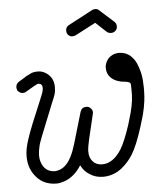

<svg xmlns="http://www.w3.org/2000/svg" viewBox="-51 -719 649 785"><g transform="rotate(-5 273.5 -326.5)"><path d="M280 -575Q274 -572 265.5 -572Q257 -572 250 -579Q243 -586 243 -597Q243 -612 256 -619L356 -672Q362 -675 370 -675Q378 -675 385 -668L443 -616Q451 -608 451 -597Q451 -586 443.5 -579Q436 -572 425 -572Q416 -572 408 -578L364 -619ZM526 -423Q535 -397 537 -375Q538 -367 538 -364Q538 -361 538 -359.5Q538 -358 538.5 -351.5Q539 -345 539 -336.5Q539 -328 539 -324Q539 -317 538 -300.5Q537 -284 532 -256.5Q527 -229 517 -199L511 -179Q487 -103 465 -68Q446 -38 420 -17Q385 11 342 11Q311 11 287 -5Q264 -19 252 -44Q223 2 181 16Q163 22 150 22Q90 22 58 -26Q37 -57 37 -99Q37 -131 51 -171Q57 -190 74 -233Q121 -345 123 -351.5Q125 -358 126 -362Q127 -368 127 -370Q127 -372 127 -372Q127 -388 116 -390Q110 -392 104 -389L89 -381Q56 -361 54 -360.5Q52 -360 49.5 -359.5Q47 -359 45 -359Q42 -359 39.5 -359.5Q37 -360 35 -361Q33 -362 31 -363.5Q29 -365 27 -366.5Q25 -368 23.5 -370Q22 -372 22 -374Q20 -379 20 -384Q20 -398 32 -406Q64 -425 64 -426Q83 -435 85.5 -436.5Q88 -438 93 -439Q102 -441 107 -441Q112 -441 116.5 -441Q121 -441 128.5 -439Q136 -437 141 -434Q177 -414 177 -372Q177 -354 172.5 -340.5Q168 -327 162 -314Q113 -193 107.5 -178Q102 -163 98.5 -154Q95 -145 93 -135Q88 -115 88 -99Q88 -73 100.5 -53.5Q113 -34 136 -30Q141 -29 148 -29Q155 -29 167 -33Q179 -37 191 -48Q217 -72 235 -133Q239 -145 273 -262Q279 -280 298 -280Q308 -280 315.5 -272.5Q323 -265 323 -255Q323 -252 322 -249L298 -148Q290 -114 290 -97Q290 -71 304.5 -55.5Q319 -40 342 -40Q388 -40 422 -95Q440 -124 463 -194L469 -215Q486 -268 488 -311Q488 -322 488 -333Q488 -356 487 -358Q486 -360 485.5 -360.5Q485 -361 485 -362Q483 -364 476 -366Q472 -368 459.5 -369Q447 -370 439 -373Q420 -378 406 -392Q391 -408 391 -431Q391 -444 397.5 -457Q404 -470 416 -478Q431 -488 450 -488Q472 -488 490 -476Q515 -458 526 -423Z"/></g></svg>

Font: TT2020Base
Style: Italic
Weight: 400
Italic angle: -15°
Version: Version 0.2.000